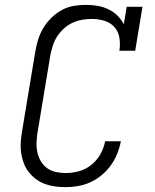

<svg xmlns="http://www.w3.org/2000/svg" viewBox="-20 -763 640 791"><path d="M250 8Q228 8 206 5Q184 2 164 -5.5Q144 -13 127 -26Q110 -39 97.5 -55.5Q85 -72 77.5 -92Q70 -112 67 -133.5Q64 -155 65.5 -177.5Q67 -200 71 -223L125 -548Q129 -573 136.5 -598Q144 -623 157.5 -646Q171 -669 190.5 -688.5Q210 -708 233.5 -721Q257 -734 282.5 -738.5Q308 -743 333 -743Q358 -743 381.5 -739Q405 -735 426 -725Q447 -715 463.5 -699Q480 -683 490 -663L502 -735H567L537 -554H472Q476 -580 472 -606.5Q468 -633 451.5 -651.5Q435 -670 410 -677.5Q385 -685 358 -685Q339 -685 318.5 -681.5Q298 -678 279.5 -669.5Q261 -661 244.5 -646.5Q228 -632 216.5 -614.5Q205 -597 198.5 -577.5Q192 -558 188 -539L134 -213Q131 -193 130.5 -172.5Q130 -152 134.5 -133Q139 -114 149 -97.5Q159 -81 174.5 -70Q190 -59 210 -54.5Q230 -50 250 -50Q277 -50 305 -57.5Q333 -65 356 -83.5Q379 -102 393.5 -127.5Q408 -153 413 -181H478Q473 -155 463 -130Q453 -105 437 -82.5Q421 -60 399.5 -42Q378 -24 353 -12.5Q328 -1 302 3.5Q276 8 250 8Z"/></svg>

Font: Iosevka Etoile Light Oblique
Style: Regular
Weight: 300
Italic angle: -9°
Designer: Belleve Invis
Foundry: Belleve Invis
Version: Version 15.5.2; ttfautohint (v1.8.4)